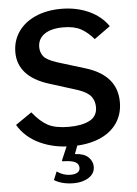

<svg xmlns="http://www.w3.org/2000/svg" viewBox="-63 -799 760 1062"><g transform="rotate(-5 317.5 -268.5)"><path d="M132 -27.5C184.7 -2.5 244.7 10 312 10C370 10 420.3 1.2 463 -16.5C505.7 -34.2 538.5 -59.7 561.5 -93C584.5 -126.3 596 -165.3 596 -210C596 -309.3 538.7 -376.7 424 -412L271 -459C231.7 -471.7 206.3 -485.3 195 -500C183.7 -514.7 178 -531.7 178 -551C178 -581.7 190.3 -605.7 215 -623C239.7 -640.3 274.7 -649 320 -649C360 -649 392.5 -642.2 417.5 -628.5C442.5 -614.8 466 -595 488 -569L577 -633C551 -671 515.2 -700.3 469.5 -721C423.8 -741.7 373 -752 317 -752C263 -752 215.3 -742.8 174 -724.5C132.7 -706.2 100.7 -680.5 78 -647.5C55.3 -614.5 44 -576.7 44 -534C44 -490 58 -452.2 86 -420.5C114 -388.8 156.3 -364 213 -346L372 -296C406.7 -284 430.3 -269.7 443 -253C455.7 -236.3 462 -216.7 462 -194C462 -160 447.7 -135.5 419 -120.5C390.3 -105.5 351.7 -98 303 -98C253.7 -98 215 -105.5 187 -120.5C159 -135.5 131 -160.7 103 -196L13 -134C39.7 -88 79.3 -52.5 132 -27.5ZM387 193C409.7 178.3 421 158.3 421 133C421 113 413 95.3 397 80C381 64.7 356.3 56.3 323 55L346 -5H287L250 81C248.7 84.3 248.5 86.5 249.5 87.5C250.5 88.5 253 89 257 89C287 89.7 308.7 93.5 322 100.5C335.3 107.5 342 118.3 342 133C342 143.7 337.5 152 328.5 158C319.5 164 306.3 167 289 167C263 167 238 158.7 214 142L195 188C223.7 206 260 215 304 215C336.7 215 364.3 207.7 387 193Z"/></g></svg>

Font: Morrison SemiBold
Style: Regular
Weight: 600
Designer: Pablo Impallari, Rodrigo Fuenzalida (Modified by Dan O. Williams)
Version: Version 0.030; ttfautohint (v1.8.1)